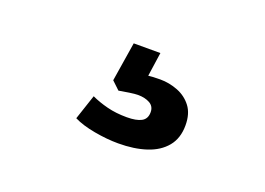

<svg xmlns="http://www.w3.org/2000/svg" viewBox="-49 -124 598 433"><g transform="rotate(20 250.0 92.0)"><path d="M256 204Q229 204 198.5 198.5Q168 193 148 183L168 123Q185 131 206.5 136.5Q228 142 254 142Q277 142 289 135.5Q301 129 301 113Q301 99 289.5 92.5Q278 86 261 86Q254 86 240.5 88Q227 90 216 92L197 74L212 -20H276L264 63L235 45Q244 40 261 38Q278 36 296 36Q318 36 338.5 44Q359 52 372 69Q385 86 385 114Q385 145 368.5 165Q352 185 323 194.5Q294 204 256 204Z"/></g></svg>

Font: Nunito Sans 7pt SemiCondensed
Style: Bold
Weight: 700
Width: 4
Designer: Vernon Adams
Foundry: Vernon Adams
Version: Version 3.101;gftools[0.9.27]